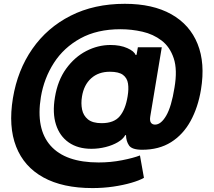

<svg xmlns="http://www.w3.org/2000/svg" viewBox="-20 -752 1102 988"><path d="M455.6 215.8Q302.7 215.8 203.1 160.9Q103.5 106 63 2.4Q22.5 -101.1 46.4 -246.6Q70.3 -391.1 146.5 -500.5Q222.7 -609.9 343.5 -671.1Q464.4 -732.4 622.1 -732.4Q766.1 -732.4 861.6 -678.7Q957 -625 996.8 -525.9Q1036.6 -426.8 1014.2 -291Q999 -199.2 960.7 -129.4Q922.4 -59.6 860.4 -20.5Q798.3 18.6 711.9 18.6Q658.7 18.6 643.8 -3.7Q628.9 -25.9 628.4 -56.6H624.5Q613.8 -36.6 586.7 -20.5Q559.6 -4.4 523.7 4.6Q487.8 13.7 450.2 13.7Q380.9 13.7 334 -18.8Q287.1 -51.3 268.1 -110.8Q249 -170.4 262.7 -251.5Q276.9 -338.4 320.3 -398.4Q363.8 -458.5 423.8 -489.5Q483.9 -520.5 548.3 -520.5Q599.1 -520.5 635 -504.4Q670.9 -488.3 677.2 -469.7H682.6L689.5 -508.8H812.5L753.4 -153.8Q749.5 -130.9 756.6 -120.8Q763.7 -110.8 777.8 -110.8Q808.6 -110.8 835.4 -157Q862.3 -203.1 877.9 -301.3Q893.6 -393.1 874 -451.9Q854.5 -510.7 811.5 -543.5Q768.6 -576.2 712.9 -588.9Q657.2 -601.6 600.1 -601.6Q479.5 -601.6 393.8 -554.4Q308.1 -507.3 257.3 -428.2Q206.5 -349.1 190.4 -252.9Q163.6 -88.9 240.2 -2.4Q316.9 84 487.3 84Q549.8 84 608.2 72.5Q666.5 61 700.2 47.9L720.7 163.1Q696.8 176.8 655.5 188.7Q614.3 200.7 562.7 208.3Q511.2 215.8 455.6 215.8ZM502.9 -118.2Q566.4 -118.2 596.2 -153.8Q626 -189.5 636.7 -256.3Q643.1 -293.5 638.7 -322Q634.3 -350.6 612.8 -366.7Q591.3 -382.8 545.4 -382.8Q486.8 -382.8 449.2 -349.1Q411.6 -315.4 401.9 -255.4Q396 -220.2 402.3 -188.7Q408.7 -157.2 432.6 -137.7Q456.5 -118.2 502.9 -118.2Z"/></svg>

Font: Inter Extra Bold
Style: Italic
Weight: 800
Italic angle: -9.39999°
Designer: Rasmus Andersson
Foundry: rsms
Version: Version 4.000;git-3c8e0fc